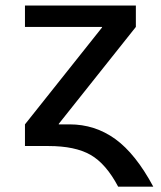

<svg xmlns="http://www.w3.org/2000/svg" viewBox="-20 -540 594 710"><path d="M72.3 0V-80.1L357.4 -438.5V-440.4H72.3V-519.5H482.4V-440.4L197.3 -82V-80.1H237.3Q331.1 -80.1 406.2 -25.9Q481.4 28.3 546.9 150.4H417Q372.1 65.4 314.9 32.7Q257.8 0 159.2 0Z"/></svg>

Font: GenEi M Gothic v2 Medium
Style: Regular
Weight: 500
Version: Version 2.0